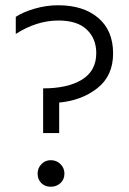

<svg xmlns="http://www.w3.org/2000/svg" viewBox="-20 -702 490 730"><path d="M205 -196H144V-366Q238 -366 292 -399.5Q346 -433 346 -500Q346 -555 310 -589.5Q274 -624 202 -624Q120 -624 40 -573V-638Q67 -656 111.5 -669Q156 -682 201 -682Q297 -682 353.5 -634Q410 -586 410 -499Q410 -414 350.5 -367Q291 -320 205 -312ZM225 -42Q225 -20 210 -6Q195 8 173 8Q151 8 137 -6Q123 -20 123 -42Q123 -63 137.5 -78Q152 -93 173 -93Q195 -93 210 -78Q225 -63 225 -42Z"/></svg>

Font: Hind Siliguri Light
Style: Regular
Weight: 300
Designer: Jyotish Sonowal
Foundry: Indian Type Foundry
Version: Version 1.001;PS 1.0;hotconv 1.0.86;makeotf.lib2.5.63406; tt